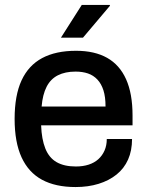

<svg xmlns="http://www.w3.org/2000/svg" viewBox="-20 -743 594 775"><path d="M285 12Q204 12 149.5 -17.5Q95 -47 67 -108Q39 -169 39 -263Q39 -358 67 -418.5Q95 -479 150 -508.5Q205 -538 287 -538Q362 -538 412.5 -509.5Q463 -481 489 -423Q515 -365 515 -277V-237H146Q148 -181 163 -143.5Q178 -106 208.5 -88.5Q239 -71 286 -71Q315 -71 338 -78.5Q361 -86 377 -100.5Q393 -115 402 -135.5Q411 -156 411 -182H513Q513 -135 497 -99Q481 -63 450.5 -38.5Q420 -14 378 -1Q336 12 285 12ZM148 -313H406Q406 -352 397.5 -378.5Q389 -405 373 -422Q357 -439 335 -446.5Q313 -454 285 -454Q243 -454 213.5 -439Q184 -424 168 -392.5Q152 -361 148 -313ZM226 -591 310 -723H423L424 -720L315 -591Z"/></svg>

Font: Archivo SemiBold Medium
Style: Regular
Weight: 500
Version: Version 2.001